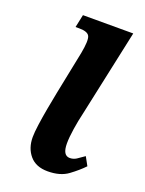

<svg xmlns="http://www.w3.org/2000/svg" viewBox="-111 -593 500 660"><g transform="rotate(20 139.5 -263.0)"><path d="M146 10Q103 10 80.5 -16.5Q58 -43 58 -83Q58 -100 62 -129Q66 -158 72 -191Q78 -224 84 -254L116 -412Q125 -460 118.5 -474.5Q112 -489 81 -489H67L77 -536H261L193 -219Q186 -190 181 -157.5Q176 -125 176 -103Q176 -59 202 -59Q215 -59 226 -66Q237 -73 252 -84L269 -53Q249 -32 220.5 -11Q192 10 146 10Z"/></g></svg>

Font: Noto Serif ExtraCondensed SemiBold
Style: Italic
Weight: 600
Width: 2
Italic angle: -12°
Designer: Monotype Design Team
Foundry: Monotype Imaging Inc.
Version: Version 2.013